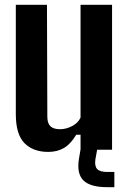

<svg xmlns="http://www.w3.org/2000/svg" viewBox="-20 -620 534 795"><path d="M179.5 9Q117.5 9 81.5 -27.2Q45.5 -63.5 45.5 -147V-600H174.5L176 -136Q176 -110 188.5 -97.5Q201 -85 228.5 -85Q254 -85 278.8 -98Q303.5 -111 313.5 -133V-600H444V0H313.5V-62H295.5Q273 -24 245.2 -7.5Q217.5 9 179.5 9ZM453.5 155H423.5Q355 155 326.2 127.8Q297.5 100.5 306.5 40L314.5 -7.5H383.5L375 40Q371 68 382.5 80Q394 92 423.5 92H453.5Z"/></svg>

Font: Big Shoulders
Style: Bold
Weight: 700
Designer: Patric King
Foundry: XO Type Co
Version: Version 2.002